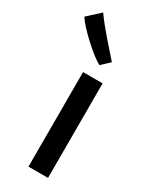

<svg xmlns="http://www.w3.org/2000/svg" viewBox="-268 -924 784 978"><g transform="rotate(30 124.0 -435.0)"><path d="M90 0V-556H205V0ZM192 -673 144.5 -628.5Q129.5 -635.5 103 -655.8Q76.5 -676 47 -702.8Q17.5 -729.5 -7.8 -756.8Q-33 -784 -45.5 -804L27 -870Q60 -823.5 105.5 -771.2Q151 -719 192 -673Z"/></g></svg>

Font: Merriweather Sans
Style: Regular
Weight: 400
Designer: Eben Sorkin
Foundry: Eben Sorkin
Version: Version 1.008; ttfautohint (v1.7.19-72a1) -l 8 -r 50 -G 200 